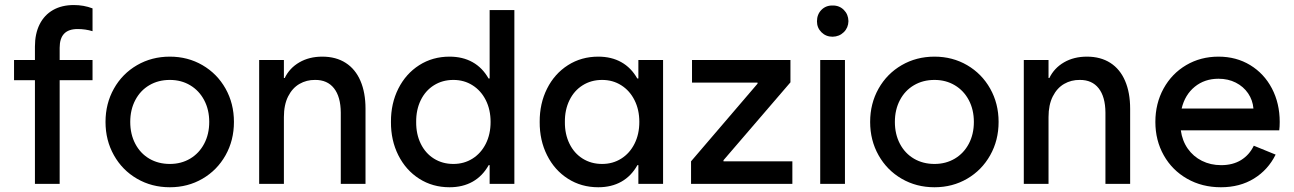

<svg xmlns="http://www.w3.org/2000/svg" viewBox="-20 -748 5265 781"><path d="M37.1 -503.9H122.1V-558.6Q122.1 -610.8 141.1 -648.9Q160.2 -687 195.8 -707.3Q231.4 -727.5 280.3 -727.5Q320.8 -727.5 356.4 -713.9V-621.1Q327.6 -629.9 295.9 -629.9Q258.8 -629.9 240.7 -610.8Q222.7 -591.8 222.7 -553.7V-503.9H356.4V-421.9H222.7V0H122.1V-421.9H37.1Z M409.2 -252Q409.2 -326.7 443.4 -387.5Q477.5 -448.2 537.4 -482.9Q597.2 -517.6 670.9 -517.6Q744.1 -517.6 803.7 -482.9Q863.3 -448.2 897.5 -387.5Q931.6 -326.7 931.6 -252Q931.6 -177.2 897.5 -116.5Q863.3 -55.7 803.7 -21Q744.1 13.7 670.9 13.7Q597.2 13.7 537.4 -21Q477.5 -55.7 443.4 -116.5Q409.2 -177.2 409.2 -252ZM831.1 -252Q831.1 -301.8 810.5 -340.6Q790 -379.4 753.7 -401.1Q717.3 -422.9 670.9 -422.9Q624 -422.9 587.4 -401.4Q550.8 -379.9 530.3 -340.8Q509.8 -301.8 509.8 -252Q509.8 -202.1 530.3 -163.1Q550.8 -124 587.4 -102.5Q624 -81.1 670.9 -81.1Q717.3 -81.1 753.7 -102.8Q790 -124.5 810.5 -163.3Q831.1 -202.1 831.1 -252Z M1034.2 -503.9H1134.8V-430.7H1138.2Q1157.7 -471.2 1197.8 -494.4Q1237.8 -517.6 1291 -517.6Q1346.7 -517.6 1386.2 -492.2Q1425.8 -466.8 1446.3 -418.9Q1466.8 -371.1 1466.8 -305.7V0H1366.2V-290Q1365.7 -354.5 1338.6 -388.9Q1311.5 -423.3 1261.7 -422.9Q1227.1 -423.3 1198.2 -406.7Q1169.4 -390.1 1152.1 -356Q1134.8 -321.8 1134.8 -271.5V0H1034.2Z M1971.7 0V-76.2H1967.8Q1942.9 -31.7 1902.6 -9Q1862.3 13.7 1808.6 13.7Q1739.7 13.7 1685.3 -21Q1630.9 -55.7 1600.3 -116.5Q1569.8 -177.2 1570.3 -252Q1569.8 -326.7 1600.3 -387.5Q1630.9 -448.2 1685.3 -482.9Q1739.7 -517.6 1808.6 -517.6Q1862.3 -517.6 1902.3 -495.1Q1942.4 -472.7 1967.3 -428.7H1971.7V-707H2072.3V0ZM1975.6 -252Q1975.6 -301.8 1956.1 -340.6Q1936.5 -379.4 1902.1 -401.1Q1867.7 -422.9 1824.2 -422.9Q1779.8 -422.9 1745.1 -401.1Q1710.4 -379.4 1691.4 -340.3Q1672.4 -301.3 1672.9 -252Q1672.4 -202.6 1691.4 -163.6Q1710.4 -124.5 1745.1 -102.8Q1779.8 -81.1 1824.2 -81.1Q1867.7 -81.1 1902.1 -102.8Q1936.5 -124.5 1956.1 -163.3Q1975.6 -202.1 1975.6 -252Z M2580.6 -252Q2580.6 -301.8 2561 -340.6Q2541.5 -379.4 2507.1 -401.1Q2472.7 -422.9 2429.2 -422.9Q2384.8 -422.9 2350.1 -401.1Q2315.4 -379.4 2296.4 -340.3Q2277.3 -301.3 2277.8 -252Q2277.3 -202.6 2296.4 -163.6Q2315.4 -124.5 2350.1 -102.8Q2384.8 -81.1 2429.2 -81.1Q2472.7 -81.1 2507.1 -102.8Q2541.5 -124.5 2561 -163.3Q2580.6 -202.1 2580.6 -252ZM2576.7 0V-76.2H2572.8Q2547.9 -31.7 2507.6 -9Q2467.3 13.7 2413.6 13.7Q2344.7 13.7 2290.3 -21Q2235.8 -55.7 2205.3 -116.5Q2174.8 -177.2 2175.3 -252Q2174.8 -326.7 2205.3 -387.5Q2235.8 -448.2 2290.3 -482.9Q2344.7 -517.6 2413.6 -517.6Q2467.3 -517.6 2507.3 -495.1Q2547.4 -472.7 2572.3 -428.7H2576.7V-503.9H2677.2V0Z M2791 -91.8 3061.5 -407.7V-412.1H2794.9V-503.9H3195.3V-413.1L2922.9 -96.2V-91.8H3203.1V0H2791Z M3316.4 -503.9H3417V0H3316.4ZM3303.2 -661.1Q3303.2 -689.5 3321.3 -707.8Q3339.4 -726.1 3366.7 -725.6Q3394 -726.1 3412.4 -707.8Q3430.7 -689.5 3431.2 -662.1Q3430.7 -635.3 3412.4 -617.2Q3394 -599.1 3366.7 -598.6Q3339.8 -598.6 3321.5 -616.7Q3303.2 -634.8 3303.2 -661.1Z M3519.5 -252Q3519.5 -326.7 3553.7 -387.5Q3587.9 -448.2 3647.7 -482.9Q3707.5 -517.6 3781.2 -517.6Q3854.5 -517.6 3914.1 -482.9Q3973.6 -448.2 4007.8 -387.5Q4042 -326.7 4042 -252Q4042 -177.2 4007.8 -116.5Q3973.6 -55.7 3914.1 -21Q3854.5 13.7 3781.2 13.7Q3707.5 13.7 3647.7 -21Q3587.9 -55.7 3553.7 -116.5Q3519.5 -177.2 3519.5 -252ZM3941.4 -252Q3941.4 -301.8 3920.9 -340.6Q3900.4 -379.4 3864 -401.1Q3827.6 -422.9 3781.2 -422.9Q3734.4 -422.9 3697.8 -401.4Q3661.1 -379.9 3640.6 -340.8Q3620.1 -301.8 3620.1 -252Q3620.1 -202.1 3640.6 -163.1Q3661.1 -124 3697.8 -102.5Q3734.4 -81.1 3781.2 -81.1Q3827.6 -81.1 3864 -102.8Q3900.4 -124.5 3920.9 -163.3Q3941.4 -202.1 3941.4 -252Z M4144.5 -503.9H4245.1V-430.7H4248.5Q4268.1 -471.2 4308.1 -494.4Q4348.1 -517.6 4401.4 -517.6Q4457 -517.6 4496.6 -492.2Q4536.1 -466.8 4556.6 -418.9Q4577.1 -371.1 4577.1 -305.7V0H4476.6V-290Q4476.1 -354.5 4449 -388.9Q4421.9 -423.3 4372.1 -422.9Q4337.4 -423.3 4308.6 -406.7Q4279.8 -390.1 4262.5 -356Q4245.1 -321.8 4245.1 -271.5V0H4144.5Z M4679.7 -252Q4679.7 -327.1 4713.1 -387.9Q4746.6 -448.7 4805.2 -483.2Q4863.8 -517.6 4936.5 -517.6Q5008.8 -517.6 5065.4 -483.2Q5122.1 -448.7 5153.8 -388.2Q5185.5 -327.6 5185.5 -252Q5185.5 -232.9 5183.6 -217.8H4783.2Q4789.1 -175.3 4811.5 -143.3Q4834 -111.3 4869.1 -93.8Q4904.3 -76.2 4947.3 -76.2Q4994.6 -76.2 5028.3 -96.9Q5062 -117.7 5080.1 -155.3L5168.9 -119.1Q5138.2 -57.1 5080.8 -21.7Q5023.4 13.7 4946.3 13.7Q4869.6 13.7 4808.8 -21Q4748 -55.7 4713.9 -116.2Q4679.7 -176.8 4679.7 -252ZM5078.6 -306.6Q5075.7 -340.8 5056.9 -368.4Q5038.1 -396 5006.8 -411.9Q4975.6 -427.7 4936.5 -427.7Q4879.9 -427.7 4839.8 -395Q4799.8 -362.3 4786.6 -306.6Z"/></svg>

Font: Wanted Sans Medium
Style: Regular
Weight: 500
Designer: Original Design by Kil Hyung-jin and Kang Hanbin, Wanted Lab, Inc; Hangeul from Source Han Sans by Jang Soo-young and Ka
Foundry: Wanted Lab, Inc.
Version: Version 1.001